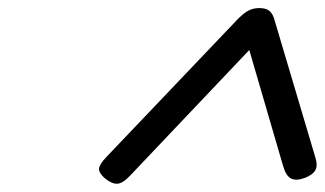

<svg xmlns="http://www.w3.org/2000/svg" viewBox="-20 -1035 805 476"><path d="M243 -645 566 -984Q582 -1001 594.5 -1008Q607 -1015 623 -1015Q640 -1015 648.5 -1007.5Q657 -1000 661 -984L762 -644Q768 -625 762 -613.5Q756 -602 736 -594Q714 -586 701.5 -592.5Q689 -599 682 -623L598 -911L302 -599Q284 -580 270.5 -579.5Q257 -579 240 -593Q225 -606 225.5 -616.5Q226 -627 243 -645Z"/></svg>

Font: Playwrite US Trad
Style: Regular
Weight: 400
Designer: Veronika Burian, José Scaglione
Foundry: TypeTogether
Version: Version 1.002